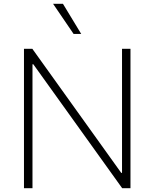

<svg xmlns="http://www.w3.org/2000/svg" viewBox="-20 -982 806 1002"><path d="M660.9 -727.3H616.8V-79.9H612.6L148.8 -727.3H105.1V0H149.5V-646.7H153.8L617.5 0H660.9ZM364 -805H403.8L308.6 -962H257.1Z"/></svg>

Font: Karasuma Gothic
Style: Thin
Weight: 200
Designer: Rasmus Andersson / Ryoko Ishizuka
Foundry: rsms
Version: Version 1.00